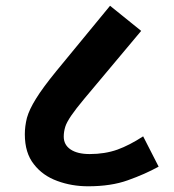

<svg xmlns="http://www.w3.org/2000/svg" viewBox="-20 -652 610 672"><path d="M288.1 0Q231 0 180.7 -18.6Q129.4 -37.1 98.6 -77.1Q66.9 -116.7 66.9 -182.1Q66.9 -210 74.2 -239.3Q82.5 -269 106 -306.6Q129.4 -344.7 176.8 -402.8L365.2 -631.8L474.1 -543.9L274.9 -306.2Q245.1 -270.5 229.5 -247.6Q212.9 -223.1 208.5 -208.5Q203.1 -190.9 203.1 -173.8Q203.1 -145 227.1 -128.9Q251 -112.8 293.9 -112.8Q347.2 -112.8 391.1 -128.4Q433.1 -143.6 481 -174.8L535.2 -68.8Q487.8 -42.5 427.2 -21Q368.7 0 288.1 0Z"/></svg>

Font: Droid Sans Thai
Style: Bold
Weight: 700
Designer: Steve Matteson
Foundry: Ascender Corporation
Version: Version 1.00